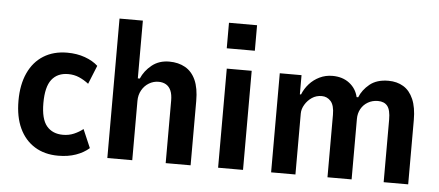

<svg xmlns="http://www.w3.org/2000/svg" viewBox="-50 -844 2213 967"><g transform="rotate(5 1056.5 -361.0)"><path d="M272 10Q203 10 153 -21Q103 -52 76 -109.5Q49 -167 49 -249Q49 -330 76 -389Q103 -448 153.5 -479.5Q204 -511 273 -511Q322 -511 362.5 -496.5Q403 -482 429 -458L391 -364Q368 -382 342.5 -393Q317 -404 287 -404Q233 -404 204 -367Q175 -330 175 -248Q175 -167 204.5 -132Q234 -97 287 -97Q317 -97 342.5 -108Q368 -119 388 -135L428 -42Q401 -18 361.5 -4Q322 10 272 10Z M520 0V-705H638V-413H648Q665 -453 701 -482Q737 -511 789 -511Q835 -511 869.5 -491.5Q904 -472 922.5 -431Q941 -390 941 -325V0H815V-316Q815 -347 806.5 -366.5Q798 -386 782 -395.5Q766 -405 744 -405Q718 -405 695.5 -391.5Q673 -378 659.5 -354Q646 -330 646 -300V0Z M1071 -603V-732H1213V-603ZM1080 0V-501H1206V0Z M1348 0V-501H1458V-404H1464Q1476 -434 1497.5 -458Q1519 -482 1549 -496.5Q1579 -511 1614 -511Q1665 -511 1699.5 -484.5Q1734 -458 1744 -415H1752Q1767 -453 1802.5 -482Q1838 -511 1897 -511Q1940 -511 1972.5 -491.5Q2005 -472 2023 -430.5Q2041 -389 2041 -325V0H1917V-316Q1917 -365 1901 -385Q1885 -405 1853 -405Q1825 -405 1802.5 -392Q1780 -379 1767.5 -356.5Q1755 -334 1755 -306V0H1633V-316Q1633 -364 1614.5 -384.5Q1596 -405 1569 -405Q1541 -405 1519.5 -390.5Q1498 -376 1484.5 -353.5Q1471 -331 1471 -308V0Z"/></g></svg>

Font: Nunito Sans 7pt Condensed
Style: Bold
Weight: 700
Width: 3
Designer: Vernon Adams
Foundry: Vernon Adams
Version: Version 3.101;gftools[0.9.27]